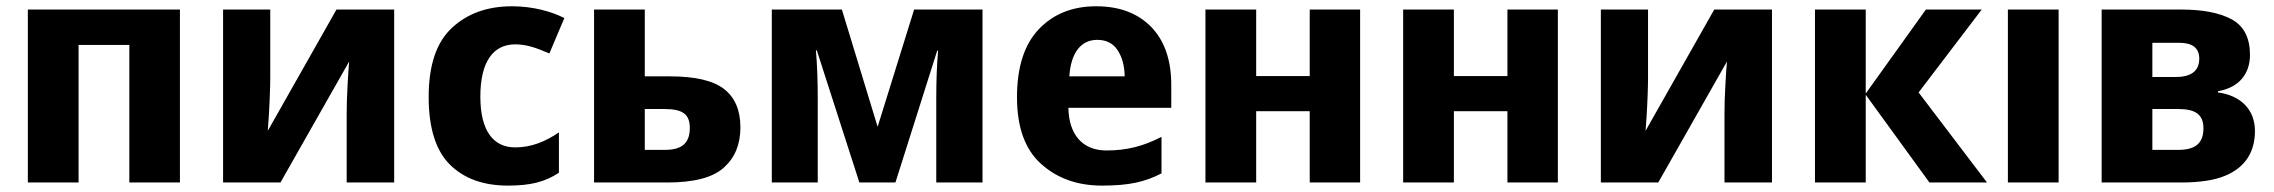

<svg xmlns="http://www.w3.org/2000/svg" viewBox="-20 -576 7177 606"><path d="M67.9 -545.9V0H228V-434.1H388.2V0H547.9V-545.9Z M684.1 -545.9V0H865.2L1082 -381.8C1080.6 -367.2 1079.1 -342.8 1077.1 -309.1C1075.2 -274.9 1074.2 -244.6 1074.2 -217.8V0H1224.1V-545.9H1042L825.2 -163.1C825.7 -169.4 826.7 -183.6 828.1 -204.6C829.6 -225.6 830.6 -248 831.5 -272C832.5 -295.9 833 -315.4 833 -330.1V-545.9Z M1583 9.8C1653.8 9.8 1699.7 -1.5 1744.1 -30.8V-158.2C1701.2 -128.9 1656.7 -110.8 1606 -110.8C1538.1 -110.8 1496.1 -161.6 1496.1 -271C1496.1 -381.8 1537.1 -436 1606 -436C1643.1 -436 1674.3 -424.3 1713.9 -407.2L1761.2 -519C1722.2 -539.1 1662.6 -556.2 1596.2 -556.2C1518.6 -556.2 1455.6 -533.7 1406.7 -488.3C1357.4 -442.9 1333 -370.1 1333 -270C1333 -172.9 1355 -101.6 1399.4 -57.1C1443.8 -12.7 1504.9 9.8 1583 9.8Z M2015.1 -545.9H1855V0H2085.9C2170.4 0 2230.5 -15.6 2265.1 -47.4C2299.8 -78.6 2316.9 -120.6 2316.9 -173.8C2316.9 -228 2299.8 -268.1 2265.6 -294.9C2231 -321.8 2173.8 -335 2094.2 -335H2015.1ZM2157.2 -171.9C2157.2 -121.1 2128.4 -103 2079.1 -103H2015.1V-231.9H2077.1C2135.7 -231.9 2157.2 -214.8 2157.2 -171.9Z M2865.2 -545.9 2750 -175.8 2637.2 -545.9H2416V0H2561V-264.2C2561 -324.2 2559.1 -372.6 2555.2 -417H2558.1L2692.4 0H2806.2L2938 -416H2940.9C2937 -373 2935.1 -321.3 2935.1 -268.1V0H3081.1V-545.9Z M3439.9 -556.2C3365.2 -556.2 3305.2 -532.2 3259.3 -484.4C3212.9 -436 3189.9 -364.3 3189.9 -269C3189.9 -174.3 3215.3 -104 3266.1 -58.6C3316.4 -13.2 3380.4 9.8 3458 9.8C3500.5 9.8 3536.6 6.8 3565.4 0.5C3594.2 -5.9 3621.1 -15.6 3646 -28.8V-144C3588.9 -114.7 3537.1 -101.1 3472.2 -101.1C3396 -101.1 3353.5 -151.9 3352.1 -235.8H3676.8V-308.1C3676.8 -387.2 3655.3 -448.2 3612.8 -491.7C3570.3 -534.7 3512.7 -556.2 3439.9 -556.2ZM3442.9 -450.2C3472.2 -450.2 3493.7 -439 3507.8 -417C3522 -395 3529.3 -367.7 3529.8 -335H3355C3360.4 -413.6 3394.5 -450.2 3442.9 -450.2Z M3784.7 -545.9V0H3944.8V-225.1H4113.8V0H4272.9V-545.9H4113.8V-335.9H3944.8V-545.9Z M4408.7 -545.9V0H4568.8V-225.1H4737.8V0H4897V-545.9H4737.8V-335.9H4568.8V-545.9Z M5032.7 -545.9V0H5213.9L5430.7 -381.8C5429.2 -367.2 5427.7 -342.8 5425.8 -309.1C5423.8 -274.9 5422.9 -244.6 5422.9 -217.8V0H5572.8V-545.9H5390.6L5173.8 -163.1C5174.3 -169.4 5175.3 -183.6 5176.8 -204.6C5178.2 -225.6 5179.2 -248 5180.2 -272C5181.2 -295.9 5181.6 -315.4 5181.6 -330.1V-545.9Z M5868.7 -280.8V-545.9H5708.5V0H5868.7V-276.9L6069.8 0H6251.5L6035.6 -284.2L6234.9 -545.9H6058.6Z M6477.5 -545.9H6317.4V0H6477.5Z M7081.5 -402.8C7081.5 -456.1 7062.5 -493.7 7024.4 -514.6C6986.3 -535.6 6932.6 -545.9 6863.3 -545.9H6613.3V0H6863.3C6921.9 0 6968.3 -6.8 7002.4 -21C7070.3 -48.8 7097.2 -100.6 7097.2 -163.1C7097.2 -228 7054.2 -274.4 6980.5 -284.2V-288.1C7048.3 -299.8 7081.5 -344.2 7081.5 -402.8ZM6934.6 -170.9C6934.6 -121.6 6906.2 -103 6855.5 -103H6773.4V-231.9H6855.5C6910.2 -231.9 6934.6 -213.9 6934.6 -170.9ZM6921.4 -391.1C6921.4 -352.5 6896.5 -333 6847.2 -333H6773.4V-440.9H6859.4C6899.9 -440.9 6921.4 -424.3 6921.4 -391.1Z"/></svg>

Font: Avrile Sans
Style: Bold
Weight: 700
Designer: Monotype Design Team, Google (font), Stefan Peev (BGR Cyrillic), Cristiano Sobral (main changes)
Foundry: The Avrile Sans Project Authors
Version: Version 3.110